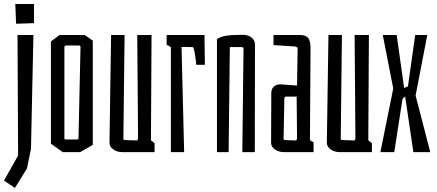

<svg xmlns="http://www.w3.org/2000/svg" viewBox="-40 -756 2170 954"><path d="M-20 141 50 17 47 -582H126L114 -17L94 81L34 178ZM36 -736H129V-641L40 -638Z M213 -42V-550L256 -582H381L421 -554V-36L358 0H272ZM341 -63Q347 -63 348.5 -64.5Q350 -66 350 -69L360 -521Q360 -526 358.5 -528Q357 -530 351 -530H289Q280 -530 280 -521V-69Q280 -66 281.5 -64.5Q283 -63 289 -63Z M504 -47 512 -582H579L573 -66Q573 -63 574.5 -62Q576 -61 582 -60L641 -58L646 -66L642 -582H713L710 -59L728 -44V0H570Q542 0 523 -13.5Q504 -27 504 -47Z M809 -522 788 -534V-582H976L978 -434H935Q935 -445 929 -483.5Q923 -522 917 -522L862 -523L875 0H809Z M1038 -562Q1057 -574 1084.5 -578.5Q1112 -583 1166 -583Q1193 -583 1210 -569.5Q1227 -556 1227 -535L1226 0H1164L1170 -516Q1170 -519 1168.5 -520Q1167 -521 1161 -522H1102L1096 0H1038Z M1307 -47 1308 -291Q1307 -312 1319.5 -324.5Q1332 -337 1352 -337L1436 -331L1439 -519L1427 -525L1319 -532V-582H1451Q1479 -582 1491 -567.5Q1503 -553 1503 -517L1500 -59L1518 -49V0H1373Q1345 0 1326 -13.5Q1307 -27 1307 -47ZM1436 -66 1434 -276H1378L1373 -270L1369 -66Q1369 -63 1370.5 -62Q1372 -61 1378 -60L1431 -58Z M1584 -47 1592 -582H1659L1653 -66Q1653 -63 1654.5 -62Q1656 -61 1662 -60L1721 -58L1726 -66L1722 -582H1793L1790 -59L1808 -44V0H1650Q1622 0 1603 -13.5Q1584 -27 1584 -47Z M1914 -316 1862 -582H1931L1968 -319L1987 -327L2023 -582H2083L2025 -281L2098 0H2014L1973 -277L1960 -265L1919 0H1850Z"/></svg>

Font: Bahianita
Style: Regular
Weight: 400
Designer: Pablo Cosgaya & Dani Raskovsky
Foundry: Pablo Cosgaya & Dani Raskovsky
Version: Version 1.008